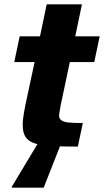

<svg xmlns="http://www.w3.org/2000/svg" viewBox="-20 -678 481 888"><path d="M340 0Q270 0 221 -2.5Q172 -5 142 -14.5Q112 -24 98.5 -44Q85 -64 85 -99Q85 -112 86.5 -126.5Q88 -141 91 -158Q94 -175 98 -195L140 -391H46L71 -510H165L196 -658H359L328 -510H441L416 -391H303L261 -193Q260 -188 258.5 -178Q257 -168 255 -158Q253 -148 253 -144Q253 -131 263 -122.5Q273 -114 296.5 -111.5Q320 -109 363 -109ZM35 190V185L157 -18H262V-13L182 190Z"/></svg>

Font: Saira Thin
Style: Bold Italic
Weight: 700
Italic angle: -12°
Version: Version 1.101